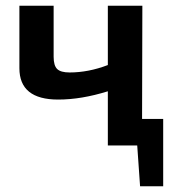

<svg xmlns="http://www.w3.org/2000/svg" viewBox="-20 -510 606 673"><path d="M478 -93H552V143H471L461 0H358V-190Q265 -161 184 -161Q48 -161 48 -271V-490H168V-311Q168 -280 180.5 -268Q193 -256 224 -256Q290 -256 358 -282V-490H479Z"/></svg>

Font: Exo 2 Semi Bold
Style: Regular
Weight: 600
Designer: Natanael Gama
Version: Version 1.001;PS 001.001;hotconv 1.0.88;makeotf.lib2.5.64775